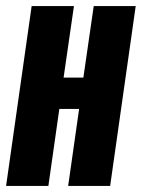

<svg xmlns="http://www.w3.org/2000/svg" viewBox="-22 -611 466 631"><path d="M-2 0 82 -591H221L187 -356H252L286 -591H424L340 0H202L238 -253H173L137 0Z"/></svg>

Font: Alumni Sans Thin ExtraBold
Style: Italic
Weight: 800
Italic angle: -8°
Version: Version 1.016